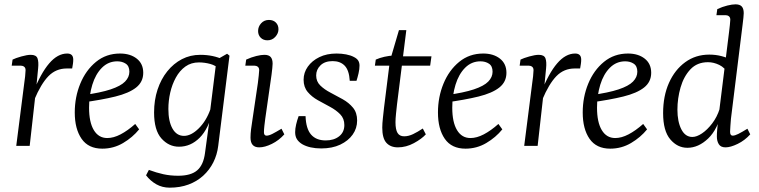

<svg xmlns="http://www.w3.org/2000/svg" viewBox="-20 -673 3501 886"><path d="M55 0 92 -290Q94 -302 96 -321Q98 -340 98 -349Q98 -360 91.5 -365Q85 -370 76 -370H34L38 -398Q52 -405 78.5 -412.5Q105 -420 122 -420Q147 -420 153 -404Q159 -388 156 -358L148 -276L117 0ZM133 -246Q168 -335 207 -380.5Q246 -426 290 -426Q304 -426 311 -419Q318 -412 318 -398Q318 -388 316.5 -378Q315 -368 313 -357H288Q238 -357 203.5 -321.5Q169 -286 138 -212Z M534 -426Q581 -426 611 -402.5Q641 -379 641 -337Q641 -295 608 -269Q575 -243 512 -227.5Q449 -212 360 -200L364 -234Q444 -245 490.5 -260.5Q537 -276 557 -296.5Q577 -317 577 -342Q577 -368 560.5 -379Q544 -390 521 -390Q480 -390 450.5 -360.5Q421 -331 406 -282Q391 -233 391 -176Q391 -109 413 -72.5Q435 -36 475 -36Q504 -36 536.5 -53Q569 -70 604 -101L622 -76Q592 -39 548 -13Q504 13 452 13Q388 13 356.5 -32.5Q325 -78 325 -154Q325 -225 350.5 -287Q376 -349 423 -387.5Q470 -426 534 -426Z M763 193Q729 193 701.5 177.5Q674 162 654 136L667 111Q702 124 734 131Q766 138 802 138Q861 138 890 113Q919 88 926 33L948 -129V-148L979 -397L1028 -425L1039 -416L987 0Q982 41 964.5 76Q947 111 918 137.5Q889 164 850 178.5Q811 193 763 193ZM806 4Q759 4 725 -34Q691 -72 691 -154Q691 -211 707 -259.5Q723 -308 752 -344Q781 -380 819.5 -400Q858 -420 904 -420Q934 -420 960.5 -414.5Q987 -409 1010 -398L995 -352Q976 -371 950 -378Q924 -385 898 -385Q862 -385 835.5 -366Q809 -347 791.5 -315Q774 -283 765.5 -245.5Q757 -208 757 -170Q757 -113 776 -79.5Q795 -46 829 -46Q862 -46 897 -80.5Q932 -115 951 -169L962 -162Q943 -79 901.5 -37.5Q860 4 806 4Z M1176 7Q1136 7 1136 -38Q1136 -56 1138.5 -76Q1141 -96 1145 -121L1170 -290Q1172 -308 1174 -324.5Q1176 -341 1176 -349Q1176 -360 1169.5 -365Q1163 -370 1154 -370H1112L1116 -398Q1140 -409 1162.5 -414.5Q1185 -420 1200 -420Q1220 -420 1229 -410Q1238 -400 1238 -379Q1238 -371 1236.5 -358Q1235 -345 1233 -328L1204 -125Q1202 -110 1200 -92.5Q1198 -75 1198 -63Q1198 -47 1210 -47Q1221 -47 1237.5 -55.5Q1254 -64 1279 -79L1292 -53Q1267 -25 1234.5 -9Q1202 7 1176 7ZM1214 -487Q1195 -487 1183 -499Q1171 -511 1171 -530Q1171 -550 1185 -565.5Q1199 -581 1221 -581Q1241 -581 1253 -569Q1265 -557 1265 -538Q1265 -519 1250.5 -503Q1236 -487 1214 -487Z M1462 12Q1436 12 1413.5 7Q1391 2 1374 -8Q1358 -18 1350 -31Q1342 -44 1342 -63Q1342 -79 1346.5 -98.5Q1351 -118 1358 -137H1390Q1392 -79 1415.5 -52Q1439 -25 1483 -25Q1521 -25 1545 -44Q1569 -63 1569 -96Q1569 -126 1550 -145.5Q1531 -165 1503 -180Q1475 -195 1447 -210.5Q1419 -226 1400 -248.5Q1381 -271 1381 -305Q1381 -338 1400.5 -365.5Q1420 -393 1454 -409.5Q1488 -426 1533 -426Q1556 -426 1577 -422Q1598 -418 1613 -410Q1627 -403 1633 -393.5Q1639 -384 1639 -370Q1639 -354 1634.5 -334.5Q1630 -315 1625 -300H1594Q1591 -349 1570.5 -370Q1550 -391 1515 -391Q1479 -391 1459 -371.5Q1439 -352 1439 -325Q1439 -297 1458 -278.5Q1477 -260 1505 -245.5Q1533 -231 1561.5 -215Q1590 -199 1609 -176Q1628 -153 1628 -117Q1628 -81 1607.5 -52Q1587 -23 1550 -5.5Q1513 12 1462 12Z M1816 7Q1782 7 1763 -14Q1744 -35 1744 -84Q1744 -103 1747 -129.5Q1750 -156 1752 -175L1779 -391L1821 -534H1855L1812 -191Q1810 -173 1807.5 -149Q1805 -125 1805 -109Q1805 -75 1814.5 -59.5Q1824 -44 1845 -44Q1865 -44 1886 -54Q1907 -64 1931 -80L1945 -53Q1926 -32 1890 -12.5Q1854 7 1816 7ZM1710 -370 1714 -398Q1732 -406 1754 -411Q1776 -416 1799 -417L1822 -413H1971L1965 -370Z M2210 -426Q2257 -426 2287 -402.5Q2317 -379 2317 -337Q2317 -295 2284 -269Q2251 -243 2188 -227.5Q2125 -212 2036 -200L2040 -234Q2120 -245 2166.5 -260.5Q2213 -276 2233 -296.5Q2253 -317 2253 -342Q2253 -368 2236.5 -379Q2220 -390 2197 -390Q2156 -390 2126.5 -360.5Q2097 -331 2082 -282Q2067 -233 2067 -176Q2067 -109 2089 -72.5Q2111 -36 2151 -36Q2180 -36 2212.5 -53Q2245 -70 2280 -101L2298 -76Q2268 -39 2224 -13Q2180 13 2128 13Q2064 13 2032.5 -32.5Q2001 -78 2001 -154Q2001 -225 2026.5 -287Q2052 -349 2099 -387.5Q2146 -426 2210 -426Z M2399 0 2436 -290Q2438 -302 2440 -321Q2442 -340 2442 -349Q2442 -360 2435.5 -365Q2429 -370 2420 -370H2378L2382 -398Q2396 -405 2422.5 -412.5Q2449 -420 2466 -420Q2491 -420 2497 -404Q2503 -388 2500 -358L2492 -276L2461 0ZM2477 -246Q2512 -335 2551 -380.5Q2590 -426 2634 -426Q2648 -426 2655 -419Q2662 -412 2662 -398Q2662 -388 2660.5 -378Q2659 -368 2657 -357H2632Q2582 -357 2547.5 -321.5Q2513 -286 2482 -212Z M2878 -426Q2925 -426 2955 -402.5Q2985 -379 2985 -337Q2985 -295 2952 -269Q2919 -243 2856 -227.5Q2793 -212 2704 -200L2708 -234Q2788 -245 2834.5 -260.5Q2881 -276 2901 -296.5Q2921 -317 2921 -342Q2921 -368 2904.5 -379Q2888 -390 2865 -390Q2824 -390 2794.5 -360.5Q2765 -331 2750 -282Q2735 -233 2735 -176Q2735 -109 2757 -72.5Q2779 -36 2819 -36Q2848 -36 2880.5 -53Q2913 -70 2948 -101L2966 -76Q2936 -39 2892 -13Q2848 13 2796 13Q2732 13 2700.5 -32.5Q2669 -78 2669 -154Q2669 -225 2694.5 -287Q2720 -349 2767 -387.5Q2814 -426 2878 -426Z M3328 7Q3306 7 3297 -7.5Q3288 -22 3288 -43Q3288 -58 3289.5 -74Q3291 -90 3294 -121L3344 -523Q3346 -541 3348 -557.5Q3350 -574 3350 -582Q3350 -593 3343.5 -598Q3337 -603 3328 -603H3286L3290 -631Q3314 -642 3336.5 -647.5Q3359 -653 3374 -653Q3394 -653 3403 -643Q3412 -633 3412 -612Q3412 -604 3410.5 -591Q3409 -578 3407 -561L3353 -125Q3352 -110 3350.5 -92.5Q3349 -75 3349 -65Q3349 -47 3361 -47Q3371 -47 3387 -55Q3403 -63 3429 -79L3442 -53Q3417 -25 3384 -9Q3351 7 3328 7ZM3152 9Q3106 9 3073 -30Q3040 -69 3040 -151Q3040 -230 3067 -290.5Q3094 -351 3142 -386Q3190 -421 3253 -421Q3283 -421 3309.5 -414Q3336 -407 3359 -395L3344 -329Q3325 -361 3299 -373.5Q3273 -386 3247 -386Q3197 -386 3166 -353Q3135 -320 3120.5 -269.5Q3106 -219 3106 -167Q3106 -112 3124 -76.5Q3142 -41 3175 -41Q3195 -41 3219.5 -57.5Q3244 -74 3266.5 -103.5Q3289 -133 3301 -171L3312 -164Q3293 -77 3248 -34Q3203 9 3152 9Z"/></svg>

Font: Yrsa Light
Style: Italic
Weight: 300
Italic angle: -7.10001°
Designer: Anna Giedrys (Yrsa+Rasa design), David Brezina (Yrsa art-direction, Rasa art-direction, design)
Foundry: Rosetta Type Foundry
Version: Version 2.004